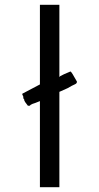

<svg xmlns="http://www.w3.org/2000/svg" viewBox="-20 -782 419 810"><path d="M230.5 -457 234.4 -460.9 250 -468.8 277.3 -480.5Q281.2 -480.5 304.7 -437.5Q304.7 -429.7 294.9 -425.8Q285.2 -421.9 265.6 -410.2L230.5 -394.5V7.8H148.4V-355.5L128.9 -347.7L117.2 -343.8L109.4 -339.8L105.5 -335.9H97.7Q97.7 -335.9 85.9 -351.6L82 -359.4V-367.2V-363.3Q78.1 -363.3 78.1 -375L74.2 -382.8V-386.7L148.4 -425.8V-761.7H230.5Z"/></svg>

Font: 和音 by 宁静之雨，公众号njzyshare
Style: Regular
Weight: 400
Designer: Steve Matteson
Foundry: Ascender Corporation
Version: Version 6.00;June 8, 2018;FontCreator 11.0.0.2388 32-bit